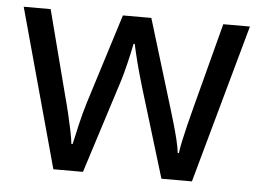

<svg xmlns="http://www.w3.org/2000/svg" viewBox="-44 -592 873 646"><g transform="rotate(5 393.0 -269.0)"><path d="M431 -303Q425 -324 419 -344.5Q413 -365 408.5 -383.5Q404 -402 400 -418Q396 -434 394 -445H390Q388 -434 384.5 -418Q381 -402 376.5 -383Q372 -364 366.5 -343.5Q361 -323 354 -302L258 -1H158L11 -537H102L176 -251Q184 -222 191 -192.5Q198 -163 203.5 -136.5Q209 -110 211 -91H215Q218 -103 222 -121Q226 -139 230.5 -159Q235 -179 240.5 -199Q246 -219 251 -235L346 -537H442L534 -235Q541 -212 548.5 -186Q556 -160 562 -135.5Q568 -111 570 -92H574Q576 -109 581.5 -134.5Q587 -160 594.5 -190.5Q602 -221 610 -251L685 -537H775L626 -1H523Z"/></g></svg>

Font: ukorean25
Style: Book
Weight: 400
Designer: Jelle Bosma - Monotype Design Team
Foundry: Monotype Imaging Inc.
Version: Version 2.003